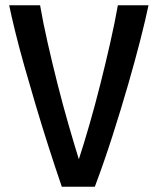

<svg xmlns="http://www.w3.org/2000/svg" viewBox="-20 -713 600 733"><path d="M216 0Q191 -73 165.5 -152.5Q140 -232 116.5 -311Q93 -390 72.5 -462.5Q52 -535 37.5 -594.5Q23 -654 15 -693H133Q144 -629 161.5 -551.5Q179 -474 199.5 -393Q220 -312 241.5 -237.5Q263 -163 281 -105Q300 -163 321.5 -237.5Q343 -312 363.5 -393.5Q384 -475 401.5 -552.5Q419 -630 430 -693H547Q536 -640 516 -561.5Q496 -483 469 -389.5Q442 -296 410 -196Q378 -96 342 0Z"/></svg>

Font: Ubuntu Sans Mono Medium
Style: Regular
Weight: 500
Monospace: yes
Designer: Dalton Maag Ltd
Foundry: Dalton Maag Ltd
Version: Version 1.006